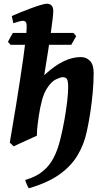

<svg xmlns="http://www.w3.org/2000/svg" viewBox="-20 -762 555 1026"><path d="M387.2 -568.8 360.8 -522.5H36.6L22.5 -538.1Q25.9 -545.9 34.9 -562Q43.9 -578.1 48.8 -585.9H373ZM133.8 244.1Q130.4 239.3 123 222.9Q115.7 206.5 114.7 199.7Q172.9 183.1 209.2 152.8Q245.6 122.6 267.3 79.8Q289.1 37.1 302.2 -17.6Q314.9 -67.9 324.2 -120.8Q333.5 -173.8 338.9 -219.5Q344.2 -265.1 344.2 -293Q344.2 -331.1 337.2 -340.3Q330.1 -349.6 315.9 -349.6Q303.7 -349.6 278.1 -337.4Q252.4 -325.2 227.5 -284.2Q213.9 -261.2 204.3 -225.8Q194.8 -190.4 188 -147Q180.2 -93.3 178.5 -71.8Q176.8 -50.3 176.8 -36.6Q170.4 -33.7 152.8 -25.9Q135.3 -18.1 114.5 -8.5Q93.8 1 76.4 9Q59.1 17.1 53.2 20L32.2 0Q38.1 -35.2 47.1 -88.1Q56.2 -141.1 66.4 -203.6Q76.7 -266.1 86.4 -330.3Q96.2 -394.5 104.5 -452.4Q112.8 -510.3 117.7 -554Q122.6 -597.7 122.6 -618.2Q122.6 -640.6 116.7 -645.8Q110.8 -650.9 102.5 -650.9Q94.7 -650.9 77.6 -646Q60.5 -641.1 51.3 -637.7L43 -676.3Q63.5 -685.5 91.3 -696.8Q119.1 -708 147.5 -718.5Q175.8 -729 198.2 -735.6Q220.7 -742.2 231 -742.2Q244.6 -742.2 254.6 -733.4Q264.6 -724.6 264.6 -702.1Q264.6 -688 260.7 -656Q256.8 -624 251 -582.5Q245.1 -541 238.3 -497.8Q231.4 -454.6 225.6 -418.2Q219.7 -381.8 216.3 -360.4Q273.4 -412.6 320.6 -434.8Q367.7 -457 411.1 -457Q441.9 -457 461.2 -436.5Q480.5 -416 480.5 -371.1Q480.5 -323.7 475.6 -269Q470.7 -214.4 462.4 -159.9Q454.1 -105.5 443.8 -59.1Q428.7 11.7 393.3 69.8Q357.9 127.9 295.2 171.9Q232.4 215.8 133.8 244.1Z"/></svg>

Font: Gentium Book Plus
Style: Bold Italic
Weight: 700
Italic angle: -8°
Designer: Victor Gaultney, Annie Olsen, Iska Routamaa, Becca Hirsbrunner
Foundry: SIL International
Version: Version 6.101